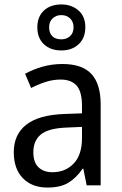

<svg xmlns="http://www.w3.org/2000/svg" viewBox="-20 -834 548 864"><path d="M261 -546Q350 -546 391.5 -501Q433 -456 433 -364V0H370L355 -75H352Q322 -32 286.5 -11Q251 10 193 10Q124 10 83 -32Q42 -74 42 -149Q42 -229 98.5 -273Q155 -317 269 -321L349 -324V-357Q349 -422 324.5 -449Q300 -476 253 -476Q218 -476 184.5 -465Q151 -454 120 -438L93 -502Q127 -521 170 -533.5Q213 -546 261 -546ZM281 -260Q198 -257 164 -229Q130 -201 130 -149Q130 -103 153.5 -81Q177 -59 216 -59Q274 -59 311.5 -98Q349 -137 349 -213V-263ZM256 -607Q207 -607 177.5 -635Q148 -663 148 -711Q148 -759 177.5 -786.5Q207 -814 256 -814Q302 -814 333 -787Q364 -760 364 -712Q364 -663 334 -635Q304 -607 256 -607ZM256 -657Q280 -657 295.5 -671.5Q311 -686 311 -711Q311 -736 295.5 -751Q280 -766 256 -766Q232 -766 216.5 -751Q201 -736 201 -711Q201 -686 215 -671.5Q229 -657 256 -657Z"/></svg>

Font: Noto Sans Ethiopic SemCond
Style: Regular
Weight: 400
Width: 4
Designer: Monotype Design Team
Foundry: Monotype Imaging Inc.
Version: Version 2.102; ttfautohint (v1.8.4.7-5d5b)